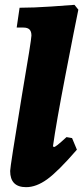

<svg xmlns="http://www.w3.org/2000/svg" viewBox="-20 -762 344 794"><path d="M255 -195 278 -191 298 -143Q220 -53 175 -20.5Q130 12 88 12Q22 12 22 -55Q22 -72 70 -364Q110 -598 110 -615Q110 -632 102 -640Q94 -648 77 -648H49L61 -730Q118 -730 191.5 -735Q265 -740 288 -742L304 -722Q290 -655 251 -453Q212 -251 199 -157L203 -154Q207 -154 218.5 -163Q230 -172 255 -195Z"/></svg>

Font: Alegreya Black
Style: Italic
Weight: 900
Italic angle: -7°
Designer: Juan Pablo del Peral
Foundry: Huerta Tipografica
Version: Version 2.007; ttfautohint (v1.6)